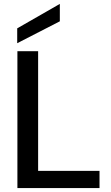

<svg xmlns="http://www.w3.org/2000/svg" viewBox="-20 -962 570 982"><path d="M69 0V-700H175V-88H489V0ZM68 -741V-817L286 -942V-853Z"/></svg>

Font: Rethink Sans Medium
Style: Regular
Weight: 500
Designer: The Rethink Sans project authors (Hans Thiessen). DM Sans designed by Colophon Foundry.
Foundry: Rethink Communications LLC
Version: Version 1.001